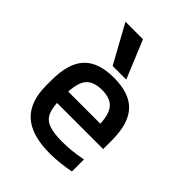

<svg xmlns="http://www.w3.org/2000/svg" viewBox="-223 -913 1047 1047"><g transform="rotate(45 300.0 -390.0)"><path d="M343 10Q203 10 135.5 -51.5Q68 -113 68 -240V-280Q68 -409 124 -469.5Q180 -530 300 -530Q420 -530 476.5 -469.5Q533 -409 533 -280V-213H129V-300H454L425 -271V-276Q425 -363 396.5 -400Q368 -437 301 -437Q233 -437 204.5 -400Q176 -363 176 -276V-245Q176 -181 190.5 -146Q205 -111 242 -97Q279 -83 346 -83Q381 -83 416.5 -86.5Q452 -90 499 -99V-6Q463 1 422.5 5.5Q382 10 343 10ZM249 -570 128 -790H263L354 -570Z"/></g></svg>

Font: M PLUS Code Latin Expanded Medium
Style: Regular
Weight: 500
Width: 7
Designer: Coji Morishita
Foundry: UNDERFOREST DESIGN
Version: Version 1.002; ttfautohint (v1.8.3)